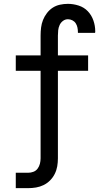

<svg xmlns="http://www.w3.org/2000/svg" viewBox="-20 -763 540 998"><path d="M62 215V135H126Q140 135 153.5 130Q167 125 175.5 113.5Q184 102 187.5 88Q191 74 191 60V-395H62V-475H191V-578Q191 -599 193.5 -619.5Q196 -640 203.5 -659Q211 -678 224 -695Q237 -712 254 -723Q271 -734 291.5 -738.5Q312 -743 333 -743Q361 -743 389 -734Q417 -725 436.5 -704.5Q456 -684 465.5 -656.5Q475 -629 475 -601Q475 -599 475 -597Q475 -595 474 -592H385V-596Q385 -608 382.5 -620Q380 -632 373.5 -642Q367 -652 356 -657.5Q345 -663 333 -663Q319 -663 307.5 -654.5Q296 -646 290 -633Q284 -620 282.5 -606Q281 -592 281 -578V-475H438V-395H281V60Q281 81 277.5 101.5Q274 122 264.5 141Q255 160 240 175Q225 190 206.5 199Q188 208 167.5 211.5Q147 215 126 215Z"/></svg>

Font: Iosevka Term Medium
Style: Regular
Weight: 500
Monospace: yes
Designer: Belleve Invis
Foundry: Belleve Invis
Version: Version 26.3.1